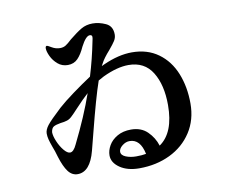

<svg xmlns="http://www.w3.org/2000/svg" viewBox="-82 -858 1163 969"><g transform="rotate(-10 500.0 -373.5)"><path d="M867 -271Q867 -187 826 -124Q785 -61 714.5 -27Q644 7 557 7Q496 7 457.5 -19.5Q419 -46 419 -83Q419 -108 433.5 -133.5Q448 -159 477.5 -176Q507 -193 548 -193Q600 -193 632 -161.5Q664 -130 677 -88Q754 -141 754 -283Q754 -386 714 -451Q674 -516 592 -516Q534 -516 460 -481L431 -465Q416 -422 398 -358Q380 -294 362 -223L336 -122Q309 -18 245 -18Q216 -18 196.5 -44Q177 -70 161 -122Q152 -154 143 -176Q134 -201 130 -216.5Q126 -232 126 -247Q126 -266 143 -288Q160 -310 217 -363Q247 -390 295.5 -425.5Q344 -461 391 -492Q417 -577 435 -668Q438 -680 438 -687Q438 -698 426 -698Q406 -698 380 -648Q363 -610 343 -589.5Q323 -569 292 -569Q262 -569 240.5 -587.5Q219 -606 207.5 -630.5Q196 -655 196 -671Q196 -683 204 -683Q207 -683 226.5 -671.5Q246 -660 268 -660Q285 -660 297.5 -668Q310 -676 329 -694Q366 -724 391.5 -739Q417 -754 450 -754Q483 -754 517 -738.5Q551 -723 551 -680Q551 -663 541.5 -648Q532 -633 511 -608Q478 -571 466 -547Q460 -536 459 -534L474 -541Q552 -576 620 -576Q699 -576 755 -535.5Q811 -495 839 -425.5Q867 -356 867 -271ZM365 -412Q338 -388 298 -345Q273 -318 264 -310Q252 -298 238 -293.5Q224 -289 204 -287Q180 -283 168.5 -276.5Q157 -270 154 -249Q154 -230 166 -201.5Q178 -173 195 -152.5Q212 -132 226 -132Q244 -132 260 -167Q326 -300 365 -412ZM602 -59Q586 -137 531 -137Q511 -137 493 -122.5Q475 -108 475 -92Q475 -74 498.5 -64.5Q522 -55 551 -55Q581 -55 602 -59Z"/></g></svg>

Font: Shippori Mincho
Style: Bold
Weight: 700
Designer: FONTDASU
Foundry: FONTDASU / Google Inc. / but / Adobe
Version: Version 3.110; ttfautohint (v1.8.3)